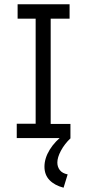

<svg xmlns="http://www.w3.org/2000/svg" viewBox="-20 -643 415 894"><path d="M58 0V-67H146V-556H62V-623H304V-556H216V-66H308V0ZM295 169 276 231Q234 220 210.5 195.5Q187 171 187 133Q187 94 211.5 54Q236 14 282 -20L309 0Q280 28 263.5 59Q247 90 247 114Q247 134 258.5 149Q270 164 295 169Z"/></svg>

Font: Inconsolata Condensed Medium
Style: Regular
Weight: 500
Width: 3
Monospace: yes
Designer: Raph Levien, Cyreal, Brenton Simpson
Foundry: Raph Levien, Cyreal, Google
Version: Version 3.100; ttfautohint (v1.8.4.7-5d5b)